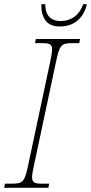

<svg xmlns="http://www.w3.org/2000/svg" viewBox="-37 -901 437 921"><path d="M250 -774C315 -774 363 -810 380 -881H362C342 -824 300 -800 254 -800C208 -800 180 -826 180 -881H161C161 -814 186 -774 250 -774ZM-17 0H195L199 -20H163C130 -20 117 -25 117 -51C117 -64 120 -82 126 -108L232 -606C248 -683 257 -694 307 -694H343L347 -714H135L131 -694H167C200 -694 213 -689 213 -663C213 -650 209 -632 204 -606L98 -108C82 -31 73 -20 23 -20H-13Z"/></svg>

Font: Noto Serif SemiCondensed Thin
Style: Italic
Weight: 100
Width: 4
Italic angle: -12°
Designer: Monotype Design Team
Foundry: Monotype Imaging Inc.
Version: Version 2.013